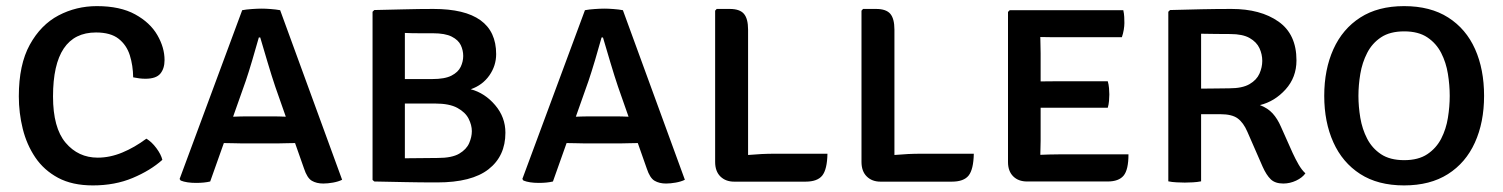

<svg xmlns="http://www.w3.org/2000/svg" viewBox="-20 -578 4791 612"><path d="M404.5 -331.5Q404 -369 393.8 -401.8Q383.5 -434.5 358 -454.5Q332.5 -474.5 286 -474.5Q149 -474.5 149 -270.5Q149 -170.5 189.2 -123Q229.5 -75.5 291.5 -75.5Q330.5 -75.5 369.8 -91.8Q409 -108 446.5 -136Q463.5 -126 478.5 -105.8Q493.5 -85.5 497.5 -68.5Q459.5 -34.5 403 -10.8Q346.5 13 276 13Q210.5 13 165.2 -11.2Q120 -35.5 92.5 -76.2Q65 -117 52.5 -167.5Q40 -218 40 -271Q40 -372 75 -435.5Q110 -499 166.5 -528.8Q223 -558.5 289 -558.5Q363 -558.5 410.8 -532.2Q458.5 -506 481.5 -466.2Q504.5 -426.5 504.5 -386.5Q504.5 -359.5 491 -343.2Q477.5 -327 443.5 -327Q433.5 -327 424.2 -328.2Q415 -329.5 404.5 -331.5Z M746 -121Q740 -121 722.2 -121.5Q704.5 -122 693.5 -122L650 0.5Q631.5 5 605 5Q574.5 5 556 -2.5L552.5 -7.5L752 -545.5Q765 -548 783 -549.2Q801 -550.5 814.5 -550.5Q826.5 -550.5 843 -549.2Q859.5 -548 873 -545.5L1070.5 -5Q1058.5 1 1041.5 4Q1024.5 7 1010.5 7Q989 7 974 -1.8Q959 -10.5 949 -41L920.5 -122Q910.5 -122 893.5 -121.5Q876.5 -121 870.5 -121ZM763.5 -320.5 723 -206Q733.5 -206.5 747.8 -206.8Q762 -207 767.5 -207H851.5Q857 -207 869.2 -206.8Q881.5 -206.5 891 -206L857.5 -301.5Q846.5 -334 833 -379.2Q819.5 -424.5 809.5 -458.5H805Q796 -426 784.2 -386.5Q772.5 -347 763.5 -320.5Z M1173 -546Q1217 -547 1266.8 -548.2Q1316.5 -549.5 1361.5 -549.5Q1561.5 -549.5 1561.5 -405.5Q1561.5 -368.5 1539.8 -337.5Q1518 -306.5 1480.5 -293.5Q1525.5 -281.5 1558.2 -243Q1591 -204.5 1591 -155Q1591 -80.5 1537.2 -38.5Q1483.5 3.5 1373.5 3.5Q1319 3.5 1272.5 2.5Q1226 1.5 1173 0.5L1167.5 -4.5V-540.5ZM1359.5 -472Q1342.5 -472 1316.8 -472Q1291 -472 1270.5 -473V-326H1357.5Q1398 -326 1419.2 -337Q1440.5 -348 1448.5 -365Q1456.5 -382 1456.5 -399.5Q1456.5 -417.5 1448.8 -434Q1441 -450.5 1420 -461.2Q1399 -472 1359.5 -472ZM1270.5 -73.5Q1297.5 -73.5 1323.8 -74Q1350 -74.5 1375.5 -74.5Q1420.5 -74.5 1443.8 -88.2Q1467 -102 1475.5 -121.8Q1484 -141.5 1484 -160Q1484 -179 1473.8 -199.5Q1463.5 -220 1438 -234Q1412.5 -248 1367 -248H1270.5Z M1838.5 -121Q1832.5 -121 1814.8 -121.5Q1797 -122 1786 -122L1742.5 0.5Q1724 5 1697.5 5Q1667 5 1648.5 -2.5L1645 -7.5L1844.5 -545.5Q1857.5 -548 1875.5 -549.2Q1893.5 -550.5 1907 -550.5Q1919 -550.5 1935.5 -549.2Q1952 -548 1965.5 -545.5L2163 -5Q2151 1 2134 4Q2117 7 2103 7Q2081.5 7 2066.5 -1.8Q2051.5 -10.5 2041.5 -41L2013 -122Q2003 -122 1986 -121.5Q1969 -121 1963 -121ZM1856 -320.5 1815.5 -206Q1826 -206.5 1840.2 -206.8Q1854.5 -207 1860 -207H1944Q1949.5 -207 1961.8 -206.8Q1974 -206.5 1983.5 -206L1950 -301.5Q1939 -334 1925.5 -379.2Q1912 -424.5 1902 -458.5H1897.5Q1888.5 -426 1876.8 -386.5Q1865 -347 1856 -320.5Z M2617.5 -88Q2616.5 -38 2601 -18.5Q2585.5 1 2547.5 1H2320Q2293 1 2276.2 -15.5Q2259.5 -32 2259.5 -62V-544L2264.5 -549.5H2306Q2338 -549.5 2351.2 -534Q2364.5 -518.5 2364.5 -483.5V-84Q2409 -88 2448.5 -88Z M3084 -88Q3083 -38 3067.5 -18.5Q3052 1 3014 1H2786.5Q2759.5 1 2742.8 -15.5Q2726 -32 2726 -62V-544L2731 -549.5H2772.5Q2804.5 -549.5 2817.8 -534Q2831 -518.5 2831 -483.5V-84Q2875.5 -88 2915 -88Z M3577 -86Q3577 -37 3561.5 -18.2Q3546 0.5 3510.5 0.5H3254Q3226 0.5 3209.5 -16Q3193 -32.5 3193 -61.5V-540L3198.5 -545.5H3560.5Q3563 -534.5 3563.5 -524Q3564 -513.5 3564 -504.5Q3564 -495.5 3562 -483.2Q3560 -471 3556 -459.5H3353.5Q3343.5 -459.5 3327.8 -459.5Q3312 -459.5 3296 -460Q3296 -448 3296.5 -435.8Q3297 -423.5 3297 -408V-318.5Q3313 -318.5 3328.5 -318.8Q3344 -319 3353.5 -319H3511Q3514 -309 3515 -297Q3516 -285 3516 -277Q3516 -268 3515 -256.2Q3514 -244.5 3511 -234.5H3353.5Q3344 -234.5 3328.5 -234.5Q3313 -234.5 3297 -234.5V-129.5Q3297 -116.5 3296.5 -105.2Q3296 -94 3296 -84.5Q3309.5 -85 3323.2 -85.5Q3337 -86 3356.5 -86Z M4112.5 -385.5Q4112.5 -331.5 4077.8 -293Q4043 -254.5 3996 -243Q4021 -233.5 4036.5 -216.5Q4052 -199.5 4063 -174L4100.5 -90Q4109.5 -70.5 4119.5 -53.2Q4129.5 -36 4141 -25.5Q4131 -11.5 4111.2 -2.2Q4091.5 7 4070.5 7Q4044.5 7 4030.5 -6.5Q4016.5 -20 4004.5 -47L3956 -158Q3943.5 -187 3925.2 -200.5Q3907 -214 3870 -214H3808.5V0Q3796 2.5 3782.2 3.2Q3768.5 4 3756.5 4Q3745.5 4 3730.5 3.2Q3715.5 2.5 3704 0V-540.5L3709.5 -546Q3762.5 -547.5 3809.8 -548.5Q3857 -549.5 3905.5 -549.5Q3998 -549.5 4055.2 -509.2Q4112.5 -469 4112.5 -385.5ZM3808.5 -470.5V-295.5Q3834 -295.5 3858.5 -296Q3883 -296.5 3898.5 -296.5Q3940 -296.5 3962.8 -309.8Q3985.5 -323 3994.5 -343.2Q4003.5 -363.5 4003.5 -384Q4003.5 -405 3994.5 -424.5Q3985.5 -444 3963.2 -456.8Q3941 -469.5 3901.5 -469.5Q3881.5 -469.5 3856 -469.8Q3830.5 -470 3808.5 -470.5Z M4201 -272.5Q4201 -356.5 4230.2 -421.2Q4259.5 -486 4316 -522.2Q4372.5 -558.5 4455.5 -558.5Q4539.5 -558.5 4596.2 -522.2Q4653 -486 4681.8 -421.5Q4710.5 -357 4710.5 -272.5Q4710.5 -188 4681.2 -123.5Q4652 -59 4595.2 -23Q4538.5 13 4455.5 13Q4372 13 4315.5 -23.5Q4259 -60 4230 -124.5Q4201 -189 4201 -272.5ZM4310 -272.5Q4310 -238.5 4316 -202.5Q4322 -166.5 4337.8 -136Q4353.5 -105.5 4382 -86.5Q4410.5 -67.5 4456 -67.5Q4501 -67.5 4529.5 -86.5Q4558 -105.5 4573.8 -136Q4589.5 -166.5 4595.2 -202.5Q4601 -238.5 4601 -272.5Q4601 -306.5 4595.2 -342.5Q4589.5 -378.5 4573.8 -409.2Q4558 -440 4529.5 -459Q4501 -478 4456 -478Q4410.5 -478 4382 -459Q4353.5 -440 4337.8 -409.2Q4322 -378.5 4316 -342.5Q4310 -306.5 4310 -272.5Z"/></svg>

Font: Signika SC
Style: Regular
Weight: 400
Designer: Anna Giedryś
Foundry: Anna Giedryś
Version: Version 2.000; ttfautohint (v1.8.3) -l 8 -r 50 -G 200 -x 9 -